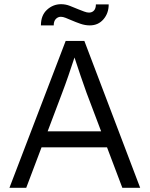

<svg xmlns="http://www.w3.org/2000/svg" viewBox="-20 -895 713 915"><path d="M25 0 293 -700H382L648 0H563L490 -193H178L105 0ZM275 -449 207 -269H462L392 -454Q380 -487 364 -534Q348 -581 335 -621Q321 -578 306 -534.5Q291 -491 275 -449ZM408 -774Q386 -774 364 -781.5Q342 -789 319 -799Q305 -805 292.5 -810Q280 -815 270 -815Q256 -815 246 -804.5Q236 -794 236 -774H175Q175 -822 204 -848.5Q233 -875 271 -875Q293 -875 313 -867Q333 -859 355 -850Q368 -845 381 -840Q394 -835 404 -835Q419 -835 428 -845Q437 -855 437 -874H498Q498 -832 473 -803Q448 -774 408 -774Z"/></svg>

Font: Lexend Light
Style: Regular
Weight: 300
Designer: Bonnie Shaver-Troup, Thomas Jockin
Foundry: Lexend
Version: Version 1.007; ttfautohint (v1.8.3)